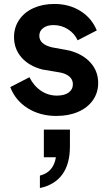

<svg xmlns="http://www.w3.org/2000/svg" viewBox="-20 -576 554 972"><path d="M32 -135 129 -185Q151 -141 187.5 -116.5Q224 -92 268 -92Q306 -92 327.5 -107.5Q349 -123 349 -150Q349 -173 331 -188.5Q313 -204 284 -209L195 -224Q126 -242 88.5 -285.5Q51 -329 51 -388Q51 -437 77 -475.5Q103 -514 149.5 -535Q196 -556 255 -556Q330 -556 387 -520.5Q444 -485 470 -422L373 -372Q357 -407 324 -428Q291 -449 251 -449Q218 -449 198.5 -434Q179 -419 179 -395Q179 -351 245 -336L332 -320Q401 -301 439 -258Q477 -215 477 -156Q477 -107 450.5 -69Q424 -31 376 -10Q328 11 265 11Q183 11 120.5 -28Q58 -67 32 -135ZM263 220H202V80H334V166Q334 254 295.5 307Q257 360 182 376V313Q251 296 263 220Z"/></svg>

Font: Evergrow Sans
Style: Bold
Weight: 700
Foundry: 10Web
Version: Version 1.000